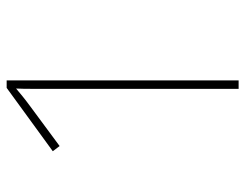

<svg xmlns="http://www.w3.org/2000/svg" viewBox="-102 -652 754 591"><g transform="rotate(-90 275.5 -357.0)"><path d="M297 0V-563Q297 -606 297 -635.5Q297 -665 298 -685Q286 -675 274.5 -665.5Q263 -656 244 -642L121 -551L105 -572L300 -714H323V0Z"/></g></svg>

Font: Noto Sans Devanagari Thin
Style: Regular
Weight: 100
Designer: Jelle Bosma - Monotype Design Team
Foundry: Monotype Imaging Inc.
Version: Version 2.004; ttfautohint (v1.8.4.7-5d5b)